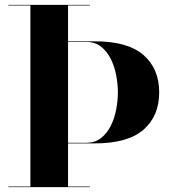

<svg xmlns="http://www.w3.org/2000/svg" viewBox="-20 -770 710 790"><path d="M240 -180V-182.5H335Q371 -182.5 395.8 -202Q420.5 -221.5 436 -252.8Q451.5 -284 458.2 -320.2Q465 -356.5 465 -390Q465 -423.5 458.2 -459.8Q451.5 -496 436 -527.2Q420.5 -558.5 395.8 -578Q371 -597.5 335 -597.5H240V-600H370Q505.5 -600 570.2 -543.8Q635 -487.5 635 -390Q635 -292.5 570.2 -236.2Q505.5 -180 370 -180ZM14.5 0V-2.5H350V0ZM105 0V-750H260V0ZM14.5 -747.5V-750H350V-747.5Z"/></svg>

Font: Bodoni Moda 72pt
Style: Bold
Weight: 700
Designer: Owen Earl
Foundry: indestructible type
Version: Version 2.004